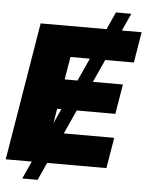

<svg xmlns="http://www.w3.org/2000/svg" viewBox="-60 -867 774 1009"><g transform="rotate(5 327.0 -363.0)"><path d="M95.7 92.8 510.3 -819.3H591.3L176.8 92.8ZM0.5 0 121.1 -727.5H653.8L627 -565.4H292.5L272.5 -445.3H579.6L553.7 -288.1H246.6L225.6 -162.1H558.6L531.7 0Z"/></g></svg>

Font: Inter 18pt Black
Style: Italic
Weight: 900
Italic angle: -9.3988°
Designer: Rasmus Andersson
Foundry: rsms
Version: Version 4.001;git-66647c0bb